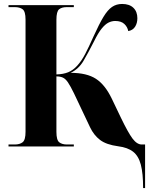

<svg xmlns="http://www.w3.org/2000/svg" viewBox="-20 -740 768 970"><path d="M703 210Q703 136 691.5 92Q680 48 652.5 26.5Q625 5 577 -1Q517 -9 485.5 -33Q454 -57 435 -97L354 -268Q336 -305 323.5 -323.5Q311 -342 297.5 -348Q284 -354 265 -354V-74Q265 -32 279.5 -21Q294 -10 318 -10H353V0H23V-10H55Q80 -10 94.5 -21.5Q109 -33 109 -74V-641Q109 -682 94.5 -693Q80 -704 55 -704H23V-714H353V-704H317Q292 -704 278.5 -693Q265 -682 265 -640V-364Q300 -365 324.5 -375Q349 -385 370 -408Q392 -432 410.5 -467.5Q429 -503 453 -557Q481 -619 502.5 -654.5Q524 -690 546 -705Q568 -720 597 -720Q634 -720 654 -700.5Q674 -681 674 -648Q674 -623 662.5 -605Q651 -587 628 -583Q624 -604 608 -619Q592 -634 562 -634Q545 -634 528.5 -626Q512 -618 494 -596Q476 -574 455 -531Q425 -472 401.5 -432Q378 -392 337 -372Q418 -372 464.5 -342Q511 -312 545 -241L590 -147Q627 -70 649.5 -40Q672 -10 696 -10H713V210Z"/></svg>

Font: Noto Serif Display SemiCondensed ExtraBold
Style: Regular
Weight: 800
Width: 4
Designer: Monotype Design Team
Foundry: Monotype Imaging Inc.
Version: Version 2.009